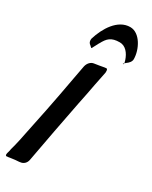

<svg xmlns="http://www.w3.org/2000/svg" viewBox="-248 -1038 854 1081"><g transform="rotate(30 179.0 -497.5)"><path d="M358 -840C358 -902 315 -987 251 -987C170 -987 117 -898 94 -822V-823C93 -819 93 -816 93 -814C93 -808 94 -797 101 -791L99 -792C103 -789 106 -787 108 -785L112 -781C116 -777 119 -775 120 -775C121 -775 123 -778 126 -785C133 -798 140 -811 145 -821V-820C167 -862 187 -883 243 -883C280 -883 306 -851 319 -811L323 -796C323 -795 323 -794 323 -793L317 -787C317 -787 319 -786 320 -786C322 -786 324 -789 323 -793L331 -800C345 -810 358 -823 358 -840ZM39 -12C56 -15 72 -16 87 -17L94 -18C115 -20 131 -35 135 -57C160 -194 186 -332 213 -469C222 -514 232 -560 240 -606L258 -695V-705C258 -714 255 -719 249 -719H248C246 -718 244 -718 241 -718C219 -714 197 -710 175 -707C156 -704 140 -687 135 -664L118 -573C91 -422 61 -274 29 -123C24 -99 18 -76 12 -55C12 -53 11 -51 11 -48L8 -36C7 -33 7 -31 6 -29V-30C5 -24 4 -21 4 -17C4 -11 7 -8 12 -8L13 -9H20Z"/></g></svg>

Font: Bangerz
Style: Regular
Weight: 400
Designer: vernon adams
Foundry: Vernon Adams
Version: Version 2.10;December 28, 2023;FontCreator 13.0.0.2683 64-bi